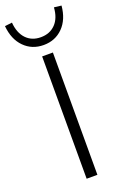

<svg xmlns="http://www.w3.org/2000/svg" viewBox="-215 -986 677 1040"><g transform="rotate(-20 123.0 -466.5)"><path d="M93 0V-705H155V0ZM123 -760Q56 -760 11.5 -805Q-33 -850 -40 -928L2 -933Q7 -872 39 -838.5Q71 -805 123 -805Q175 -805 207.5 -838.5Q240 -872 244 -933L286 -928Q279 -850 234.5 -805Q190 -760 123 -760Z"/></g></svg>

Font: Mulish ExtraLight Light
Style: Regular
Weight: 300
Version: Version 3.603